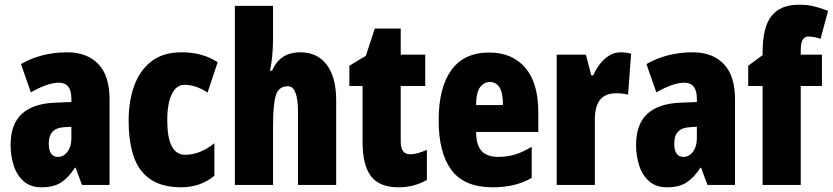

<svg xmlns="http://www.w3.org/2000/svg" viewBox="-20 -785 3535 815"><path d="M266 -563Q349 -563 397 -513.5Q445 -464 445 -363V0H328L301 -73H298Q271 -31 239.5 -10.5Q208 10 156 10Q109 10 80 -16Q51 -42 38 -83Q25 -124 25 -169Q25 -258 72.5 -301.5Q120 -345 211 -349L283 -352V-366Q283 -434 230 -434Q183 -434 111 -393L69 -513Q110 -537 159.5 -550Q209 -563 266 -563ZM253 -245Q187 -242 187 -176Q187 -119 226 -119Q250 -119 266.5 -141Q283 -163 283 -198V-247Z M748 10Q636 10 581 -58.5Q526 -127 526 -274Q526 -355 549.5 -420.5Q573 -486 622.5 -524.5Q672 -563 751 -563Q797 -563 834 -552.5Q871 -542 904 -521L861 -392Q812 -425 762 -425Q729 -425 709.5 -386Q690 -347 690 -274Q690 -128 766 -128Q829 -128 890 -177V-39Q831 10 748 10Z M1139 -621Q1139 -587 1136 -552.5Q1133 -518 1126 -485H1135Q1168 -563 1255 -563Q1327 -563 1367 -510Q1407 -457 1407 -360V0H1245V-308Q1245 -419 1202 -419Q1162 -419 1150.5 -379Q1139 -339 1139 -253V0H977V-760H1139Z M1721 -130Q1736 -130 1754 -135Q1772 -140 1792 -149V-21Q1765 -6 1735.5 2Q1706 10 1672 10Q1590 10 1554.5 -37.5Q1519 -85 1519 -182V-420H1463V-506L1533 -548L1571 -664H1681V-553H1785V-420H1681V-184Q1681 -130 1721 -130Z M2056 -562Q2155 -562 2210 -497Q2265 -432 2265 -310V-225H2001Q2001 -170 2024 -144.5Q2047 -119 2095 -119Q2133 -119 2166 -129Q2199 -139 2237 -162V-30Q2201 -9 2160 0.5Q2119 10 2071 10Q1951 10 1896.5 -63Q1842 -136 1842 -274Q1842 -413 1896 -487.5Q1950 -562 2056 -562ZM2060 -437Q2035 -437 2018 -415Q2001 -393 2001 -339H2115Q2115 -392 2100 -414.5Q2085 -437 2060 -437Z M2614 -563Q2624 -563 2634 -562Q2644 -561 2659 -557L2646 -383Q2627 -389 2596 -389Q2548 -389 2526.5 -360.5Q2505 -332 2505 -278V0H2343V-553H2467L2490 -465H2498Q2508 -488 2524.5 -510.5Q2541 -533 2564 -548Q2587 -563 2614 -563Z M2921 -563Q3004 -563 3052 -513.5Q3100 -464 3100 -363V0H2983L2956 -73H2953Q2926 -31 2894.5 -10.5Q2863 10 2811 10Q2764 10 2735 -16Q2706 -42 2693 -83Q2680 -124 2680 -169Q2680 -258 2727.5 -301.5Q2775 -345 2866 -349L2938 -352V-366Q2938 -434 2885 -434Q2838 -434 2766 -393L2724 -513Q2765 -537 2814.5 -550Q2864 -563 2921 -563ZM2908 -245Q2842 -242 2842 -176Q2842 -119 2881 -119Q2905 -119 2921.5 -141Q2938 -163 2938 -198V-247Z M3469 -420H3379V0H3217V-420H3156V-506L3217 -551V-560Q3217 -670 3255 -717.5Q3293 -765 3372 -765Q3405 -765 3431.5 -759Q3458 -753 3495 -739L3463 -620Q3450 -625 3437 -627.5Q3424 -630 3411 -630Q3379 -630 3379 -573V-553H3469Z"/></svg>

Font: Noto Sans Gurmukhi UI ExtraCondensed Black
Style: Regular
Weight: 900
Width: 2
Designer: Jelle Bosma - Monotype Design Team
Foundry: Monotype Imaging Inc.
Version: Version 2.004; ttfautohint (v1.8.4.7-5d5b)